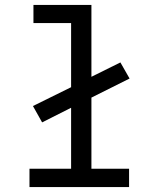

<svg xmlns="http://www.w3.org/2000/svg" viewBox="-20 -755 640 775"><path d="M99 0V-74H267V-320L150 -261L113 -327L267 -403V-662H115V-735H349V-445L466 -503L503 -438L349 -361V-74H501V0Z"/></svg>

Font: Iosevka Plex Etoile
Style: Regular
Weight: 400
Designer: Belleve Invis
Foundry: Belleve Invis
Version: Version 25.1.1; ttfautohint (v1.8.4)